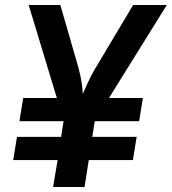

<svg xmlns="http://www.w3.org/2000/svg" viewBox="-20 -750 689 770"><path d="M33 -108 48 -201H225L235 -264H58L73 -357H208L95 -730H222L295 -477Q303 -447 307.5 -418Q312 -389 312 -373Q319 -389 332 -418Q345 -447 363 -477L514 -730H649L417 -357H553L538 -264H360L350 -201H528L513 -108H336L319 0H193L211 -108Z"/></svg>

Font: JetBrains Mono NL
Style: Bold Italic
Weight: 700
Italic angle: -9°
Designer: Philipp Nurullin, Konstantin Bulenkov
Foundry: JetBrains
Version: Version 2.304; ttfautohint (v1.8.4.7-5d5b)